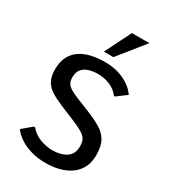

<svg xmlns="http://www.w3.org/2000/svg" viewBox="-229 -1073 1061 1196"><g transform="rotate(30 301.0 -475.0)"><path d="M296.4 9.8Q236.3 9.8 188 -4.9Q139.6 -19.5 105.5 -43Q71.3 -66.4 52.2 -93.8L120.1 -150.4H128.9Q158.2 -114.7 202.6 -97.4Q247.1 -80.1 292.5 -80.1Q351.1 -80.1 390.9 -105Q430.7 -129.9 430.7 -189Q430.7 -218.8 419.9 -237.5Q409.2 -256.3 382.3 -272.2Q355.5 -288.1 306.6 -308.1L205.1 -350.1Q158.7 -369.6 125.2 -390.4Q91.8 -411.1 73.7 -442.6Q55.7 -474.1 55.7 -524.9Q55.7 -581.5 75.9 -619.4Q96.2 -657.2 131.1 -679.4Q166 -701.7 210.4 -711.2Q254.9 -720.7 303.2 -720.7Q356.9 -720.7 401.1 -707.5Q445.3 -694.3 479 -670.9Q512.7 -647.5 533.2 -617.2L463.9 -565.4H455.6Q432.1 -598.6 391.6 -616.5Q351.1 -634.3 303.2 -634.3Q268.6 -634.3 238.8 -625.2Q209 -616.2 191.4 -595Q173.8 -573.7 173.8 -536.6Q173.8 -512.7 182.6 -496.3Q191.4 -480 212.6 -466.8Q233.9 -453.6 271 -438.5L367.2 -399.9Q423.3 -377 463.4 -353Q503.4 -329.1 524.7 -291.7Q545.9 -254.4 545.9 -190.9Q545.9 -136.2 525.1 -97.9Q504.4 -59.6 469 -35.9Q433.6 -12.2 388.9 -1.2Q344.2 9.8 296.4 9.8ZM264.2 -772.9 357.4 -960.4H483.4L332.5 -772.9Z"/></g></svg>

Font: Comme Medium
Style: Regular
Weight: 500
Version: Version 1.000;gftools[0.9.27]